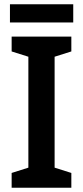

<svg xmlns="http://www.w3.org/2000/svg" viewBox="-20 -887 393 907"><path d="M326 -867H27V-781H326ZM317 0V-70L238 -95V-619L317 -644V-714H35V-644L114 -619V-95L35 -70V0Z"/></svg>

Font: Noto Sans Lao Looped SemiCondensed SemiBold
Style: Regular
Weight: 600
Width: 4
Designer: Mark Frömberg, Ben Mitchell
Foundry: The Fontpad Ltd
Version: Version 1.002